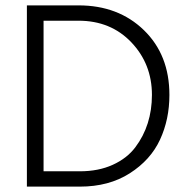

<svg xmlns="http://www.w3.org/2000/svg" viewBox="-20 -694 695 714"><path d="M277 0H80V-674H272Q420 -674 515 -582Q610 -490 610 -341Q610 -250 575 -174.5Q540 -99 462.5 -49.5Q385 0 277 0ZM272 -617H142V-57H277Q346 -57 399 -81Q452 -105 483 -146Q514 -187 529.5 -236Q545 -285 545 -341Q545 -456 468.5 -536.5Q392 -617 272 -617Z"/></svg>

Font: Hind Siliguri Light
Style: Regular
Weight: 300
Designer: Jyotish Sonowal
Foundry: Indian Type Foundry
Version: Version 1.001;PS 1.0;hotconv 1.0.86;makeotf.lib2.5.63406; tt